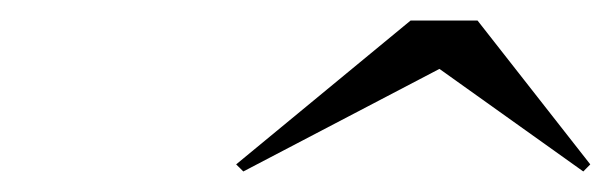

<svg xmlns="http://www.w3.org/2000/svg" viewBox="-20 -790 595 187"><path d="M408 -722.9 217 -623 210 -629.9 379.9 -770H445.1L554.9 -629.9L548.1 -623Z"/></svg>

Font: Bodoni* 16
Style: Italic
Weight: 400
Italic angle: -13°
Version: Version 2.000